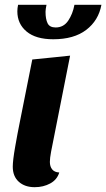

<svg xmlns="http://www.w3.org/2000/svg" viewBox="-20 -757 441 797"><path d="M187 -85Q187 -66 196.5 -54Q206 -42 226 -41Q217 -11 188.5 4.5Q160 20 124 20Q83 20 58 -2.5Q33 -25 33 -65Q33 -91 43 -148Q53 -205 61 -244L114 -510L271 -526L192 -127Q187 -100 187 -85ZM169 -708Q169 -678 177.5 -660.5Q186 -643 211 -643Q244 -643 263 -671Q282 -699 289 -737H401Q389 -672 338 -633Q287 -594 201 -594Q129 -594 90.5 -626Q52 -658 52 -710Q52 -722 55 -737H173Q169 -718 169 -708Z"/></svg>

Font: Sansita
Style: Bold Italic
Weight: 700
Italic angle: -11°
Designer: Pablo Cosgaya
Foundry: Omnibus-Type
Version: Version 1.006